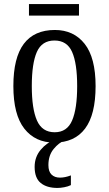

<svg xmlns="http://www.w3.org/2000/svg" viewBox="-20 -694 538 948"><path d="M248 10Q154 10 100 -59Q46 -128 46 -269Q46 -409 97.5 -477.5Q149 -546 251 -546Q344 -546 398 -477.5Q452 -409 452 -269Q452 -128 400 -59Q348 10 248 10ZM250 -41Q311 -41 336 -99Q361 -157 361 -269Q361 -381 336 -437.5Q311 -494 249 -494Q187 -494 162 -437.5Q137 -381 137 -269Q137 -157 162.5 -99Q188 -41 250 -41ZM123 -617V-674H370V-617ZM264 234Q211 234 181 209.5Q151 185 151 130Q151 81 181 45.5Q211 10 245 0H299Q271 10 245 41.5Q219 73 219 121Q219 153 234.5 168Q250 183 276 183Q301 183 330 172V220Q316 227 297 230.5Q278 234 264 234Z"/></svg>

Font: Noto Serif Condensed
Style: Regular
Weight: 400
Width: 3
Designer: Monotype Design Team
Foundry: Monotype Imaging Inc.
Version: Version 2.013; ttfautohint (v1.8.4.7-5d5b)